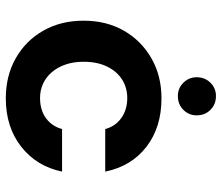

<svg xmlns="http://www.w3.org/2000/svg" viewBox="-70 -664 746 645"><g transform="rotate(90 302.5 -341.0)"><path d="M310 12Q234 12 175 -21.5Q116 -55 82.5 -114Q49 -173 49 -249Q49 -326 82.5 -384.5Q116 -443 175 -477Q234 -511 310 -511Q407 -511 472.5 -460.5Q538 -410 556 -322H413Q404 -356 376 -376Q348 -396 309 -396Q274 -396 246.5 -378.5Q219 -361 203 -328Q187 -295 187 -249Q187 -215 196.5 -188Q206 -161 222.5 -142Q239 -123 261 -113Q283 -103 309 -103Q335 -103 356 -111.5Q377 -120 392 -137Q407 -154 413 -177H556Q538 -91 472 -39.5Q406 12 310 12ZM302 -566Q276 -566 257.5 -584.5Q239 -603 239 -629Q239 -657 257.5 -675.5Q276 -694 302 -694Q330 -694 348.5 -675.5Q367 -657 367 -629Q367 -603 348.5 -584.5Q330 -566 302 -566Z"/></g></svg>

Font: DM Sans 20pt
Style: Bold
Weight: 700
Version: Version 4.004;gftools[0.9.30]